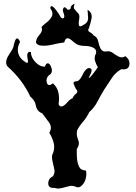

<svg xmlns="http://www.w3.org/2000/svg" viewBox="-20 -1038 762 1078"><path d="M285.2 16.6Q282.2 17.1 279.3 17.1Q251 17.1 251 -8.3Q251 -36.1 277.3 -48.3Q286.1 -62.5 286.1 -77.1Q286.1 -82 285.2 -86.4Q281.2 -106 276.4 -126Q273.4 -136.2 272.5 -147.5Q270.5 -158.2 273.4 -168.9Q284.2 -190.4 284.2 -211.9Q284.2 -222.2 282.2 -232.9Q274.4 -264.2 256.8 -292.5Q265.6 -307.1 265.6 -320.8Q265.6 -335.4 255.9 -349.6Q235.4 -377 217.8 -400.9Q186.5 -414.1 181.6 -444.3Q176.8 -474.6 150.4 -495.1Q127.9 -543.5 95.7 -585.9Q63.5 -628.4 23.4 -663.6Q15.6 -672.9 14.6 -682.6Q14.6 -685.5 14.6 -688Q14.6 -695.3 16.6 -702.6Q22.5 -721.2 36.1 -739.7Q49.8 -758.3 55.7 -776.9Q57.6 -789.6 63.5 -805.7Q68.4 -822.3 76.2 -822.3Q80.1 -822.3 84 -817.9Q87.9 -813.5 92.8 -802.7Q80.1 -780.8 80.1 -758.3Q80.1 -749.5 82 -740.7Q89.8 -709.5 121.1 -690.4Q127.9 -685.5 130.9 -685.1Q134.8 -684.6 135.7 -687Q138.7 -693.4 134.8 -710Q130.9 -727.1 134.8 -737.8Q136.7 -743.2 140.6 -745.6Q144.5 -748 153.3 -746.1Q153.3 -716.3 178.7 -689.5Q203.1 -663.6 230.5 -663.6Q231.4 -663.6 232.4 -663.6Q235.4 -673.8 239.3 -678.2Q243.2 -682.6 248 -682.6Q261.7 -682.1 269.5 -654.8Q271.5 -647.5 271.5 -641.6Q271.5 -624.5 254.9 -615.7Q241.2 -602.5 241.2 -586.4Q241.2 -579.6 243.2 -572.8Q247.1 -560.5 256.8 -560.5Q265.6 -560.5 277.3 -570.3Q302.7 -546.9 308.6 -515.1Q311.5 -499.5 311.5 -484.4Q311.5 -468.8 308.6 -453.1Q312.5 -443.8 318.4 -441.4Q323.2 -439 329.1 -440.9Q342.8 -445.3 358.4 -463.9Q374 -481.9 387.7 -486.3Q392.6 -501.5 407.2 -512.2Q414.1 -517.6 414.1 -523.9Q414.1 -530.8 406.2 -539.1Q398.4 -553.2 393.6 -567.9Q388.7 -582 414.1 -582Q429.7 -588.9 441.4 -613.8Q452.1 -638.2 465.8 -649.9Q471.7 -655.3 478.5 -655.8Q485.4 -656.7 493.2 -650.4Q494.1 -647 494.1 -642.1Q494.1 -630.4 483.4 -611.8Q478.5 -602.5 478.5 -600.1Q478.5 -599.1 479.5 -599.6Q481.4 -599.6 495.1 -614.3Q503.9 -625.5 512.7 -637.2Q521.5 -648.9 529.3 -660.6Q518.6 -678.7 512.7 -698.7Q511.7 -704.6 511.7 -710.9Q511.7 -725.1 519.5 -738.8Q521.5 -751.5 516.6 -758.8Q511.7 -766.1 503.9 -770Q484.4 -780.3 454.1 -780.3Q423.8 -780.8 407.2 -792Q395.5 -799.8 382.8 -811.5Q369.1 -823.2 358.4 -823.2Q352.5 -822.8 348.6 -817.9Q343.8 -812.5 340.8 -799.8Q308.6 -795.9 273.4 -787.1Q250 -781.2 226.6 -781.2Q218.8 -781.7 203.1 -782.7Q190.4 -787.1 185.5 -793Q180.7 -799.3 182.6 -806.2Q184.6 -823.2 203.1 -844.7Q215.8 -859.4 215.8 -873.5Q215.8 -879.9 212.9 -886.2Q219.7 -894 229.5 -901.9Q239.3 -909.2 248 -917Q264.6 -931.6 272.5 -949.2Q274.4 -954.6 274.4 -960.9Q274.4 -974.6 262.7 -991.2Q262.7 -998.5 264.6 -1001Q266.6 -1003.9 270.5 -1003.4Q279.3 -1002 294.9 -981.4Q310.5 -960.4 314.5 -953.1Q324.2 -930.7 335 -935.5Q345.7 -939.9 337.9 -962.4Q333 -972.2 333 -980.5Q333 -986.8 335.9 -992.2Q343.8 -1005.4 359.4 -983.4Q377 -982.4 377 -994.6Q377 -1007.3 398.4 -1017.6Q392.6 -995.1 395.5 -990.2Q398.4 -985.8 414.1 -967.8Q425.8 -960 425.8 -943.4Q425.8 -937.5 424.8 -931.2Q421.9 -917.5 421.9 -907.7Q421.9 -899.4 423.8 -894.5Q425.8 -889.6 431.6 -890.1Q436.5 -890.6 448.2 -897.9Q474.6 -910.6 474.6 -936Q474.6 -937.5 474.6 -939Q472.7 -966.3 471.7 -983.4Q495.1 -969.2 495.1 -945.3Q495.1 -940.9 494.1 -935.5Q488.3 -905.3 479.5 -880.4Q468.8 -865.2 484.4 -857.4Q499 -849.6 505.9 -838.9Q526.4 -829.6 531.2 -806.6Q536.1 -783.2 543.9 -766.1Q548.8 -757.3 556.6 -752.4Q564.5 -747.1 579.1 -749.5Q583 -750 586.9 -750Q602.5 -750 615.2 -739.7Q631.8 -727.1 647.5 -719.7Q656.2 -715.8 665 -715.8Q673.8 -715.8 683.6 -722.7Q707 -705.6 707 -682.6Q707 -677.7 706.1 -672.4Q701.2 -648.4 673.8 -648.4Q668 -648.4 661.1 -649.4Q627.9 -631.3 607.4 -599.1Q586.9 -566.9 566.4 -537.1Q545.9 -504.4 528.3 -469.7Q510.7 -434.6 481.4 -408.7Q467.8 -380.4 448.2 -356.9Q427.7 -334 413.1 -306.6Q411.1 -297.9 411.1 -289.1Q411.1 -272 418 -254.4Q422.9 -244.1 422.9 -234.4Q422.9 -217.8 411.1 -201.7Q411.1 -190.9 411.1 -177.2Q411.1 -163.6 412.1 -149.4Q414.1 -124 423.8 -102.5Q433.6 -81.5 461.9 -80.6Q464.8 -73.7 464.8 -63.5Q464.8 -52.2 461.9 -37.6Q455.1 -9.3 437.5 4.9Q432.6 10.3 425.8 12.2Q418.9 14.6 411.1 13.2Q395.5 5.4 380.9 5.4Q374 5.4 368.2 7.3Q348.6 12.7 329.1 17.1Q318.4 20 307.6 20.5Q306.6 20.5 305.7 20.5Q295.9 20.5 285.2 16.6Z"/></svg>

Font: Brazier Flame
Style: Regular
Weight: 400
Designer: Walter E Stewart
Version: 0.1